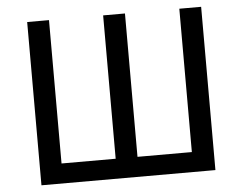

<svg xmlns="http://www.w3.org/2000/svg" viewBox="-52 -820 1104 873"><g transform="rotate(-5 500.0 -383.5)"><path d="M548.8 -101.6H796.9V-755.9H896.5V-10.7H102.5V-755.9H202.1V-101.6H449.2V-755.9H548.8Z"/></g></svg>

Font: MotoyaLCedar
Style: W3 mono
Weight: 400
Version: Version 1.01